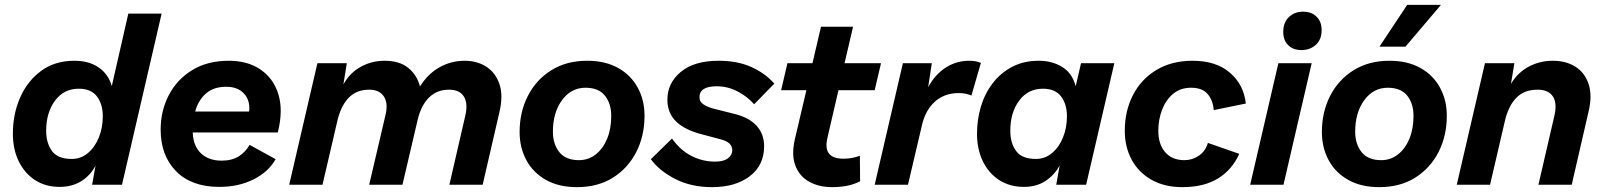

<svg xmlns="http://www.w3.org/2000/svg" viewBox="-20 -760 6603 790"><path d="M225 9Q168 9 125 -18.5Q82 -46 57.5 -95.5Q33 -145 33 -210Q33 -291 63 -359Q93 -427 149.5 -468.5Q206 -510 286 -510Q346 -510 386 -482.5Q426 -455 440 -406L508 -704H645L482 0H359L373 -78Q351 -37 313.5 -14Q276 9 225 9ZM275 -106Q313 -106 342 -130.5Q371 -155 387 -195Q403 -235 403 -282Q403 -331 379 -363Q355 -395 304 -395Q243 -395 206.5 -346Q170 -297 170 -222Q170 -171 194 -138.5Q218 -106 275 -106Z M882 9Q768 9 704.5 -55.5Q641 -120 641 -227Q641 -303 674 -367.5Q707 -432 770 -471Q833 -510 921 -510Q989 -510 1037 -483Q1085 -456 1110 -409.5Q1135 -363 1135 -304Q1135 -262 1123 -215H773Q775 -159 807 -129Q839 -99 892 -99Q934 -99 962 -116.5Q990 -134 1007 -164L1114 -105Q1085 -53 1023.5 -22Q962 9 882 9ZM911 -403Q858 -403 826.5 -374.5Q795 -346 783 -301H1005Q1006 -307 1006 -314Q1006 -354 980.5 -378.5Q955 -403 911 -403Z M1170 0 1286 -500H1407L1393 -413Q1420 -461 1465 -485.5Q1510 -510 1563 -510Q1624 -510 1660 -480.5Q1696 -451 1708 -404Q1741 -457 1789 -483.5Q1837 -510 1892 -510Q1943 -510 1981 -485.5Q2019 -461 2035 -414Q2051 -367 2035 -299L1966 0H1829L1895 -286Q1906 -335 1888.5 -363Q1871 -391 1827 -391Q1778 -391 1745 -358.5Q1712 -326 1698 -265L1636 0H1499L1566 -286Q1578 -335 1559.5 -363Q1541 -391 1499 -391Q1446 -391 1413.5 -356.5Q1381 -322 1367 -258L1307 0Z M2354 10Q2279 10 2226 -20Q2173 -50 2145.5 -101.5Q2118 -153 2118 -217Q2118 -299 2152 -365.5Q2186 -432 2248.5 -471Q2311 -510 2396 -510Q2471 -510 2524 -480Q2577 -450 2604.5 -398.5Q2632 -347 2632 -284Q2632 -201 2598 -134.5Q2564 -68 2502 -29Q2440 10 2354 10ZM2362 -101Q2401 -101 2431 -124.5Q2461 -148 2478 -189Q2495 -230 2495 -283Q2495 -334 2469 -366.5Q2443 -399 2389 -399Q2330 -399 2292.5 -348Q2255 -297 2255 -218Q2255 -167 2281.5 -134Q2308 -101 2362 -101Z M2910 10Q2824 10 2758.5 -23.5Q2693 -57 2658 -105L2745 -190Q2778 -143 2824 -119Q2870 -95 2922 -95Q2957 -95 2975 -108.5Q2993 -122 2993 -142Q2993 -174 2948 -186L2869 -207Q2798 -225 2762 -260Q2726 -295 2726 -350Q2726 -418 2781 -464Q2836 -510 2937 -510Q3014 -510 3071 -484.5Q3128 -459 3166 -416L3083 -331Q3055 -363 3014.5 -384Q2974 -405 2929 -405Q2858 -405 2858 -360Q2858 -342 2873 -331.5Q2888 -321 2912 -314L3007 -290Q3064 -275 3094 -241.5Q3124 -208 3124 -158Q3124 -80 3065 -35Q3006 10 2910 10Z M3404 10Q3350 10 3310 -12Q3270 -34 3253 -77.5Q3236 -121 3250 -185L3298 -389H3194L3220 -500H3323L3358 -650H3490L3455 -500H3605L3579 -389H3430L3385 -195Q3374 -149 3391 -128Q3408 -107 3450 -107Q3469 -107 3485 -110Q3501 -113 3518 -119L3519 -14Q3493 -1 3464.5 4.5Q3436 10 3404 10Z M3579 0 3695 -500H3814L3799 -401Q3826 -452 3870 -481Q3914 -510 3968 -510Q3984 -510 3996 -507.5Q4008 -505 4016 -501L3977 -367Q3967 -371 3955 -374Q3943 -377 3924 -377Q3866 -377 3826.5 -341.5Q3787 -306 3773 -243L3716 0Z M4193 9Q4135 9 4091.5 -19Q4048 -47 4024 -96.5Q4000 -146 4000 -210Q4000 -268 4016 -321.5Q4032 -375 4064.5 -417.5Q4097 -460 4144.5 -485Q4192 -510 4254 -510Q4309 -510 4350.5 -484.5Q4392 -459 4406 -405L4428 -500H4565L4449 0H4326L4340 -79Q4318 -39 4281 -15Q4244 9 4193 9ZM4242 -106Q4280 -106 4309 -130.5Q4338 -155 4354 -195Q4370 -235 4370 -282Q4370 -331 4346 -363Q4322 -395 4271 -395Q4210 -395 4173.5 -346Q4137 -297 4137 -222Q4137 -171 4161 -138.5Q4185 -106 4242 -106Z M4845 10Q4771 10 4717.5 -20.5Q4664 -51 4636 -103.5Q4608 -156 4608 -222Q4608 -303 4641.5 -368.5Q4675 -434 4738 -472Q4801 -510 4887 -510Q4984 -510 5041 -460.5Q5098 -411 5106 -334L4974 -307Q4971 -347 4949 -373Q4927 -399 4881 -399Q4837 -399 4807 -374Q4777 -349 4761.5 -308.5Q4746 -268 4746 -222Q4746 -166 4774.5 -133.5Q4803 -101 4853 -101Q4886 -101 4913 -119.5Q4940 -138 4950 -172L5079 -127Q5050 -62 4992 -26Q4934 10 4845 10Z M5377 -500 5261 0H5124L5240 -500ZM5335 -554Q5301 -554 5280.5 -574Q5260 -594 5260 -629Q5260 -668 5283.5 -690Q5307 -712 5342 -712Q5376 -712 5397 -691.5Q5418 -671 5418 -636Q5418 -597 5394 -575.5Q5370 -554 5335 -554Z M5655 10Q5580 10 5527 -20Q5474 -50 5446.5 -101.5Q5419 -153 5419 -217Q5419 -299 5453 -365.5Q5487 -432 5549.5 -471Q5612 -510 5697 -510Q5772 -510 5825 -480Q5878 -450 5905.5 -398.5Q5933 -347 5933 -284Q5933 -201 5899 -134.5Q5865 -68 5803 -29Q5741 10 5655 10ZM5663 -101Q5702 -101 5732 -124.5Q5762 -148 5779 -189Q5796 -230 5796 -283Q5796 -334 5770 -366.5Q5744 -399 5690 -399Q5631 -399 5593.5 -348Q5556 -297 5556 -218Q5556 -167 5582.5 -134Q5609 -101 5663 -101ZM5770 -740H5909L5763 -568H5656Z M5974 0 6090 -500H6211L6197 -415Q6225 -462 6270.5 -486Q6316 -510 6369 -510Q6423 -510 6461.5 -486Q6500 -462 6516 -415.5Q6532 -369 6517 -304L6447 0H6310L6375 -281Q6388 -334 6370 -362.5Q6352 -391 6306 -391Q6251 -391 6218 -356.5Q6185 -322 6171 -258L6111 0Z"/></svg>

Font: Prodigy Sans SemiBold
Style: Italic
Weight: 600
Italic angle: -13°
Designer: Wei Huang
Foundry: Wei Huang
Version: Version 1.003; ttfautohint (v1.8.3)